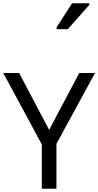

<svg xmlns="http://www.w3.org/2000/svg" viewBox="-20 -1164 606 1184"><path d="M283 -363 469 -714H566L328 -277V0H238V-273L0 -714H98ZM329 -984V-996L425 -1144H531V-1134L398 -984Z"/></svg>

Font: Noto Sans Tifinagh SIL
Style: Regular
Weight: 400
Designer: JamraPatel
Foundry: JamraPatel LLC
Version: Version 2.006; ttfautohint (v1.8.4.7-5d5b)